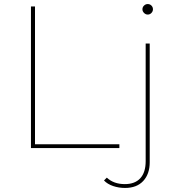

<svg xmlns="http://www.w3.org/2000/svg" viewBox="-20 -732 875 949"><path d="M133 -700H153V-19H570V0H133ZM494 160 508 146Q542 178 597 178Q647 178 673.5 149Q700 120 700 65V-517H720V70Q720 128 688 162.5Q656 197 598 197Q567 197 539 187.5Q511 178 494 160ZM684 -686Q684 -697 692 -704.5Q700 -712 710 -712Q721 -712 728.5 -704.5Q736 -697 736 -686Q736 -676 728.5 -668Q721 -660 710 -660Q700 -660 692 -668Q684 -676 684 -686Z"/></svg>

Font: iiserrat Thin
Style: Regular
Weight: 100
Designer: Akira Ohta
Foundry: Akira Ohta
Version: Version 1.200;Glyphs 3.3.1 (3343)